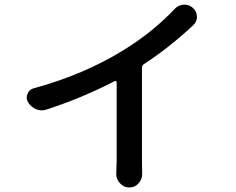

<svg xmlns="http://www.w3.org/2000/svg" viewBox="-20 -789 1040 846"><path d="M613.3 -505.9Q605.5 -501 605.5 -491.2V-81.1L606.4 -21.5Q606.4 1 590.8 18.6Q574.2 37.1 549.8 37.1Q525.4 37.1 508.8 18.6Q492.2 1 492.2 -21.5L494.1 -81.1V-425.8Q494.1 -429.7 491.2 -431.2Q488.3 -432.6 485.4 -431.6Q339.8 -356.4 185.5 -306.6Q174.8 -302.7 164.1 -302.7Q151.4 -302.7 139.6 -307.6Q116.2 -317.4 103.5 -338.9Q97.7 -348.6 97.7 -359.4Q97.7 -367.2 101.6 -376Q109.4 -395.5 129.9 -400.4Q349.6 -460 526.4 -569.3Q655.3 -649.4 750 -750Q765.6 -766.6 789.1 -768.6Q791 -768.6 793 -768.6Q813.5 -768.6 829.1 -754.9Q847.7 -739.3 847.7 -714.8Q847.7 -692.4 831.1 -677.7Q724.6 -578.1 613.3 -505.9Z"/></svg>

Font: Gen Jyuu GothicX Medium
Style: Regular
Weight: 500
Designer: Ryoko NISHIZUKA (kana &amp; ideographs); Paul D. Hunt (Latin, Greek &amp; Cyrillic); Wenlong ZHANG (bopomofo); Sandoll C
Version: Version 1.058.20140828